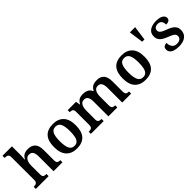

<svg xmlns="http://www.w3.org/2000/svg" viewBox="218 -1926 3103 3103"><g transform="rotate(-45 1769.0 -375.0)"><path d="M19 0V-49H24Q47 -49 64.5 -54Q82 -59 93 -74Q104 -89 104 -119L103 -648Q103 -676 91 -689.5Q79 -703 62 -707Q45 -711 28 -711H17V-760H233V-574Q233 -551 231.5 -525.5Q230 -500 228.5 -481.5Q227 -463 227 -463H234Q252 -498 275 -516.5Q298 -535 325.5 -541.5Q353 -548 385 -548Q465 -548 509.5 -502Q554 -456 554 -354V-120Q554 -89 562.5 -74Q571 -59 587 -54Q603 -49 625 -49H628V0H424V-335Q424 -400 404 -435.5Q384 -471 333 -471Q297 -471 275 -450Q253 -429 243 -393Q233 -357 233 -313L234 -115Q234 -86 243.5 -72Q253 -58 270 -53.5Q287 -49 309 -49H312V0Z M953 10Q838 10 771.5 -59Q705 -128 705 -270Q705 -410 768.5 -479Q832 -548 956 -548Q1072 -548 1138 -479Q1204 -410 1204 -270Q1204 -128 1140.5 -59Q1077 10 953 10ZM955 -49Q998 -49 1023.5 -73.5Q1049 -98 1060 -148Q1071 -198 1071 -270Q1071 -379 1045 -433.5Q1019 -488 954 -488Q890 -488 864 -433.5Q838 -379 838 -270Q838 -161 864.5 -105Q891 -49 955 -49Z M1277 0V-49H1283Q1306 -49 1323.5 -54Q1341 -59 1351 -74Q1361 -89 1361 -119V-423Q1361 -452 1351.5 -466Q1342 -480 1325.5 -484.5Q1309 -489 1287 -489H1284V-536H1474L1487 -461H1492Q1512 -499 1535 -517.5Q1558 -536 1585.5 -542Q1613 -548 1644 -548Q1679 -548 1708 -539Q1737 -530 1759 -511.5Q1781 -493 1793 -461H1801Q1821 -499 1846 -517.5Q1871 -536 1899.5 -542Q1928 -548 1960 -548Q2037 -548 2080.5 -502Q2124 -456 2124 -354V-120Q2124 -89 2132.5 -74Q2141 -59 2157 -54Q2173 -49 2195 -49H2198V0H1994V-335Q1994 -400 1974 -435.5Q1954 -471 1905 -471Q1870 -471 1848.5 -451Q1827 -431 1817.5 -398Q1808 -365 1808 -326V-120Q1808 -90 1816.5 -74.5Q1825 -59 1841 -54Q1857 -49 1879 -49H1882V0H1678V-335Q1678 -400 1658 -435.5Q1638 -471 1589 -471Q1552 -471 1530.5 -449Q1509 -427 1500 -391Q1491 -355 1491 -313V-115Q1491 -86 1501 -72Q1511 -58 1528 -53.5Q1545 -49 1567 -49H1570V0Z M2522 10Q2407 10 2340.5 -59Q2274 -128 2274 -270Q2274 -410 2337.5 -479Q2401 -548 2525 -548Q2641 -548 2707 -479Q2773 -410 2773 -270Q2773 -128 2709.5 -59Q2646 10 2522 10ZM2524 -49Q2567 -49 2592.5 -73.5Q2618 -98 2629 -148Q2640 -198 2640 -270Q2640 -379 2614 -433.5Q2588 -488 2523 -488Q2459 -488 2433 -433.5Q2407 -379 2407 -270Q2407 -161 2433.5 -105Q2460 -49 2524 -49Z M2917 -467 2883 -714H3003L2969 -467Z M3287 10Q3223 10 3181.5 -4Q3140 -18 3120 -43.5Q3100 -69 3100 -103Q3100 -134 3114 -149.5Q3128 -165 3147 -170.5Q3166 -176 3181 -176Q3181 -118 3208.5 -81.5Q3236 -45 3289 -45Q3342 -45 3367 -67Q3392 -89 3392 -122Q3392 -145 3381.5 -161Q3371 -177 3344 -192Q3317 -207 3269 -225Q3217 -245 3181 -267.5Q3145 -290 3127 -320Q3109 -350 3109 -395Q3109 -470 3165 -508.5Q3221 -547 3313 -547Q3371 -547 3407 -534Q3443 -521 3460 -499.5Q3477 -478 3477 -454Q3477 -423 3455.5 -406Q3434 -389 3387 -389Q3387 -439 3365 -466.5Q3343 -494 3299 -494Q3260 -494 3236.5 -476Q3213 -458 3213 -425Q3213 -403 3225 -386.5Q3237 -370 3266 -355Q3295 -340 3345 -322Q3393 -304 3426.5 -282.5Q3460 -261 3478 -231Q3496 -201 3496 -159Q3496 -78 3440.5 -34Q3385 10 3287 10Z"/></g></svg>

Font: Noto Serif Bengali SemiBold
Style: Regular
Weight: 600
Version: Version 2.003